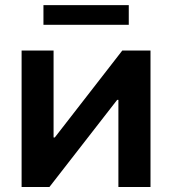

<svg xmlns="http://www.w3.org/2000/svg" viewBox="-20 -748 688 768"><path d="M582 0H453.6V-348.6H448.7L177.7 0H66.4V-545.9H194.3V-198.2H199.2L469.2 -545.9H582ZM495.1 -727.5V-648.9H153.8V-727.5Z"/></svg>

Font: Inter Semi Bold
Style: Regular
Weight: 600
Designer: Rasmus Andersson
Foundry: rsms
Version: Version 4.000;git-e0f93cc